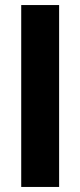

<svg xmlns="http://www.w3.org/2000/svg" viewBox="-20 -740 318 760"><path d="M64 0V-720H214V0Z"/></svg>

Font: DM Sans 20pt Black
Style: Regular
Weight: 900
Version: Version 4.004;gftools[0.9.30]